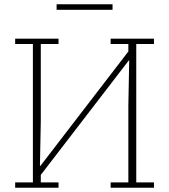

<svg xmlns="http://www.w3.org/2000/svg" viewBox="-20 -879 792 899"><path d="M51 -25H134V-673H51V-698H254V-673H171V-312L167 -102H169L581 -638V-673H498V-698H701V-673H618V-25H701V0H498V-25H581V-386L585 -596H583L171 -60V-25H254V0H51ZM245 -859H507V-833H245Z"/></svg>

Font: IBM Plex Serif ExtraLight
Style: Regular
Weight: 200
Designer: Mike Abbink, Paul van der Laan, Pieter van Rosmalen
Foundry: Bold Monday
Version: Version 2.5